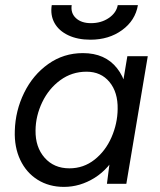

<svg xmlns="http://www.w3.org/2000/svg" viewBox="-20 -720 627 752"><path d="M410.8 -93 478.8 -500H558.8L474.8 0H398.8ZM38 -207.8Q40.2 -286.5 74.5 -356.5Q108.8 -426.5 168.9 -469.2Q229 -512 304.7 -512Q391.7 -512 438.4 -452.8Q485.2 -393.7 481.5 -295.5Q479.3 -198.3 443.5 -128.8Q407.7 -59.2 350.8 -23.6Q293.8 12 230.5 12Q172.2 12 127.6 -15.8Q83 -43.7 59.3 -93.8Q35.7 -143.8 38 -207.8ZM440.8 -293Q442 -358.7 408.8 -398.9Q375.5 -439.2 318.8 -439.2Q261.7 -439.2 216.3 -406.1Q171 -373 145.4 -319.7Q119.8 -266.3 119.2 -209.5Q118.2 -143.8 154.8 -102.2Q191.3 -60.7 251.8 -60.7Q307.3 -60.7 350.2 -94.6Q393.2 -128.5 416.7 -182.3Q440.2 -236.2 440.8 -293ZM182.7 -700H260.8Q256.2 -668.8 277.3 -649.1Q298.5 -629.3 336.3 -629.3Q376.5 -629.3 406.1 -649.5Q435.7 -669.7 441.2 -700H520.2Q510 -639.8 458.3 -602.2Q406.7 -564.5 334.2 -564.5Q283.8 -564.5 247.1 -582Q210.3 -599.5 193.4 -630.1Q176.5 -660.7 182.7 -700Z"/></svg>

Font: Oak Sans Light Italic
Style: Regular
Weight: 400
Italic angle: -9.5°
Foundry: Erik Kennedy, Walven
Version: Version 1.000;Glyphs 3.1.2 (3151)